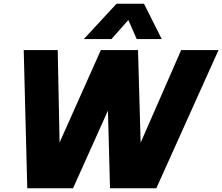

<svg xmlns="http://www.w3.org/2000/svg" viewBox="-20 -1008 1190 1028"><path d="M429 -799 604 -988H751L846 -799H712L667 -901L577 -799ZM126 0 107 -740H289L299 -245L520 -740H719L733 -244L950 -740H1150L817 0H569L558 -416L371 0Z"/></svg>

Font: Be Vietnam Pro Black
Style: Italic
Weight: 900
Italic angle: -12°
Designer: Lam Bao, Tony Le, Vietanh Nguyen
Foundry: Yellow Type Foundry
Version: Version 1.002; ttfautohint (v1.8.3)